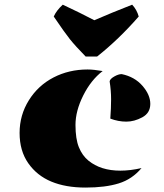

<svg xmlns="http://www.w3.org/2000/svg" viewBox="-20 -804 710 832"><path d="M507.3 -482.9Q563.5 -471.2 597.4 -432.1Q631.3 -393.1 631.3 -353.8Q631.3 -314.5 596.7 -295.7Q562 -276.9 527.3 -276.9Q492.7 -276.9 458 -290Q461.4 -335.9 461.4 -373.8Q461.4 -411.6 455.1 -451.2Q456.5 -461.9 474.9 -472.4Q493.2 -482.9 507.3 -482.9ZM424.8 -496.1Q374 -457 340.6 -390.1Q307.1 -323.2 307.1 -262.7Q307.1 -202.1 321.8 -166Q336.4 -129.9 363.3 -107.9Q416.5 -64.5 501.5 -64.5Q544.4 -64.5 593.3 -75.7Q552.7 -27.3 494.6 -9.3Q436.5 8.8 350.6 8.8Q264.6 8.8 202.4 -17.1Q140.1 -43 102.5 -96.7Q64.9 -150.4 64.9 -227.8Q64.9 -305.2 105 -369.4Q145 -433.6 211.9 -468.3Q278.8 -502.9 359.4 -502.9Q385.3 -502.9 424.8 -496.1ZM581.1 -732.4Q494.1 -632.8 400.9 -559.1H351.1Q306.2 -605 283 -634Q259.8 -663.1 212.9 -732.4Q224.6 -758.8 252 -783.7Q329.1 -747.6 388.7 -716.3Q461.4 -748 552.7 -783.7Q573.2 -761.7 581.1 -732.4Z"/></svg>

Font: Emblema One
Style: Regular
Weight: 400
Designer: Riccardo De Franceschi
Foundry: Riccardo De Franceschi
Version: Version 1.003